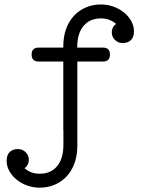

<svg xmlns="http://www.w3.org/2000/svg" viewBox="-20 -638 642 874"><path d="M268.1 -47.4V-357.9H155.8Q124 -357.9 124 -389.6Q124 -421.4 155.8 -421.4H268.1V-426.8Q268.1 -471.2 281 -506.6Q293.9 -542 317.1 -566.7Q340.3 -591.3 371.6 -604.5Q402.8 -617.7 439.5 -617.7Q469.7 -617.7 497.1 -607.7Q524.4 -597.7 544.9 -580.8Q565.4 -564 577.6 -542Q589.8 -520 589.8 -495.6Q589.8 -468.3 575.7 -455.1Q561.5 -441.9 538.6 -441.9Q528.8 -441.9 520 -445.3Q511.2 -448.7 504.2 -455.3Q497.1 -461.9 492.9 -470.9Q488.8 -480 488.8 -491.7Q488.8 -502.9 493.9 -512.7Q499 -522.5 508.3 -529.3Q495.1 -541 478 -547.4Q460.9 -554.2 439.5 -554.2Q389.6 -554.2 361.1 -521Q332.5 -487.8 331.5 -426.8L332 -421.4H448.7Q480.5 -421.4 480.5 -389.6Q480.5 -357.9 448.7 -357.9H332V25.4Q332 69.8 319.1 105.2Q306.2 140.6 283 165.3Q259.8 189.9 228.5 203.1Q197.3 216.3 160.6 216.3Q130.4 216.3 103 206.3Q75.7 196.3 55.2 179.4Q34.7 162.6 22.5 140.6Q10.3 118.7 10.3 94.2Q10.3 66.9 24.4 53.7Q38.6 40.5 61.5 40.5Q71.3 40.5 80.1 43.9Q88.9 47.4 95.9 54Q103 60.5 107.2 69.6Q111.3 78.6 111.3 90.3Q111.3 101.6 106.2 111.3Q101.1 121.1 91.8 127.9Q105 139.6 121.6 146Q139.2 152.8 160.6 152.8Q210.4 152.8 239 119.6Q267.6 86.4 268.6 25.4V-47.4Z"/></svg>

Font: Erica Type
Style: Regular
Weight: 400
Designer: Peter Wiegel
Foundry: Peter Wiegel
Version: Version 1.000 2010 initial release